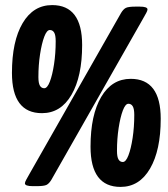

<svg xmlns="http://www.w3.org/2000/svg" viewBox="-20 -729 660 755"><path d="M145 -284Q27 -284 27 -442Q27 -567 69 -638Q111 -709 185 -709Q303 -709 303 -552Q303 -428 261 -356Q219 -284 145 -284ZM154 -382Q166 -382 176 -408Q186 -434 192.5 -476.5Q199 -519 199 -567Q199 -591 193 -601Q187 -611 176 -611Q164 -611 154 -584.5Q144 -558 137.5 -515.5Q131 -473 131 -426Q131 -402 137 -392Q143 -382 154 -382ZM109 3Q78 3 78 -8Q78 -13 83 -22Q88 -31 97 -47L456 -678Q465 -693 475 -698Q485 -703 514 -703H529Q560 -703 560 -692Q560 -687 555 -678Q550 -669 541 -653L182 -22Q173 -7 163 -2Q153 3 124 3ZM454 6Q336 6 336 -152Q336 -277 378 -348Q420 -419 494 -419Q612 -419 612 -262Q612 -138 570 -66Q528 6 454 6ZM463 -92Q475 -92 485 -118Q495 -144 501.5 -186.5Q508 -229 508 -277Q508 -301 502 -311Q496 -321 485 -321Q473 -321 463 -294.5Q453 -268 446.5 -225.5Q440 -183 440 -136Q440 -112 446 -102Q452 -92 463 -92Z"/></svg>

Font: Asap Condensed Condensed Black
Style: Italic
Weight: 900
Width: 3
Italic angle: -6°
Designer: Pablo Cosgaya
Foundry: Omnibus-Type
Version: Version 3.001; ttfautohint (v1.8.4.7-5d5b)